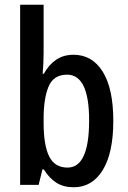

<svg xmlns="http://www.w3.org/2000/svg" viewBox="-20 -780 538 810"><path d="M164 -760V-559Q164 -538 163 -514.5Q162 -491 160 -469H165Q186 -507 217 -528Q248 -549 290 -549Q369 -549 413.5 -477.5Q458 -406 458 -270Q458 -135 413.5 -62.5Q369 10 291 10Q248 10 218 -9Q188 -28 165 -65H159L143 0H65V-760ZM263 -465Q206 -465 185 -415Q164 -365 164 -279V-262Q164 -167 187.5 -120Q211 -73 265 -73Q356 -73 356 -272Q356 -465 263 -465Z"/></svg>

Font: Avrile Sans Condensed Medium
Style: Regular
Weight: 500
Width: 3
Designer: Monotype Design Team
Foundry: Monotype Imaging Inc.
Version: Version 2.001;September 10, 2019;FontCreator 11.5.0.2425 64-